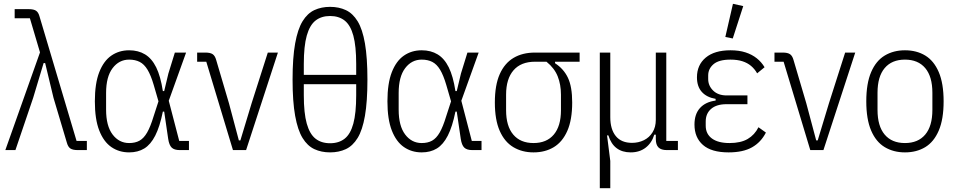

<svg xmlns="http://www.w3.org/2000/svg" viewBox="-20 -788 5020 1008"><path d="M190 -513 137 -692H57V-740H131Q157 -740 169.5 -731.5Q182 -723 188 -700L382 -48H436V0H389Q362 0 349.5 -8.5Q337 -17 331 -39L261 -274L217 -457H209L154 -274L61 0H8Z M972 -48V0H924Q895 0 881.5 -13Q868 -26 863 -59L842 -202H835Q819 -123 795 -76Q771 -29 737.5 -8.5Q704 12 658 12Q605 12 564.5 -16Q524 -44 501 -103Q478 -162 478 -256Q478 -350 501 -409Q524 -468 564.5 -496Q605 -524 658 -524Q706 -524 741.5 -502.5Q777 -481 800 -434.5Q823 -388 835 -310H842L864 -402L898 -512H957L866 -259L921 -48ZM658 -37Q690 -37 712.5 -49.5Q735 -62 752.5 -92.5Q770 -123 786 -176L812 -256L787 -342Q772 -393 754.5 -422Q737 -451 713.5 -463Q690 -475 658 -475Q605 -475 571 -430Q537 -385 537 -300V-212Q537 -127 571 -82Q605 -37 658 -37Z M1272 0H1203L1063 -464H1015V-512H1058Q1084 -512 1096.5 -503.5Q1109 -495 1115 -473L1182 -246L1234 -51H1242L1301 -246L1386 -512H1439Z M1575 -452V-395H1850V-452Q1850 -546 1835 -601Q1820 -656 1789.5 -680Q1759 -704 1713 -704Q1667 -704 1636.5 -680Q1606 -656 1590.5 -601Q1575 -546 1575 -452ZM1713 -752Q1759 -752 1795.5 -735Q1832 -718 1857.5 -676.5Q1883 -635 1896 -560Q1909 -485 1909 -370Q1909 -255 1896 -180Q1883 -105 1857.5 -63.5Q1832 -22 1795.5 -5Q1759 12 1713 12Q1667 12 1630.5 -5Q1594 -22 1568.5 -63.5Q1543 -105 1529.5 -180Q1516 -255 1516 -370Q1516 -485 1529.5 -560Q1543 -635 1568.5 -676.5Q1594 -718 1630.5 -735Q1667 -752 1713 -752ZM1713 -36Q1759 -36 1789.5 -60Q1820 -84 1835 -139Q1850 -194 1850 -288V-346H1575V-288Q1575 -194 1590.5 -139Q1606 -84 1636.5 -60Q1667 -36 1713 -36Z M2508 -48V0H2460Q2431 0 2417.5 -13Q2404 -26 2399 -59L2378 -202H2371Q2355 -123 2331 -76Q2307 -29 2273.5 -8.5Q2240 12 2194 12Q2141 12 2100.5 -16Q2060 -44 2037 -103Q2014 -162 2014 -256Q2014 -350 2037 -409Q2060 -468 2100.5 -496Q2141 -524 2194 -524Q2242 -524 2277.5 -502.5Q2313 -481 2336 -434.5Q2359 -388 2371 -310H2378L2400 -402L2434 -512H2493L2402 -259L2457 -48ZM2194 -37Q2226 -37 2248.5 -49.5Q2271 -62 2288.5 -92.5Q2306 -123 2322 -176L2348 -256L2323 -342Q2308 -393 2290.5 -422Q2273 -451 2249.5 -463Q2226 -475 2194 -475Q2141 -475 2107 -430Q2073 -385 2073 -300V-212Q2073 -127 2107 -82Q2141 -37 2194 -37Z M3023 -464H2894V-456Q2939 -427 2961.5 -380Q2984 -333 2984 -250Q2984 -159 2958.5 -101Q2933 -43 2887.5 -15.5Q2842 12 2781 12Q2721 12 2675 -15.5Q2629 -43 2603.5 -101Q2578 -159 2578 -250Q2578 -341 2603.5 -398.5Q2629 -456 2676 -484Q2723 -512 2789 -512H3023ZM2849 -464H2789Q2715 -464 2676 -419Q2637 -374 2637 -291V-209Q2637 -126 2674.5 -81.5Q2712 -37 2781 -37Q2850 -37 2887.5 -81.5Q2925 -126 2925 -209V-291Q2925 -344 2908 -387Q2891 -430 2849 -464Z M3184 200H3129V-512H3184V-173Q3184 -109 3213 -73.5Q3242 -38 3298 -38Q3332 -38 3360.5 -52Q3389 -66 3406 -93.5Q3423 -121 3423 -159V-512H3478V-48H3539V0H3481Q3451 0 3437 -14Q3423 -28 3423 -58V-91L3434 -81H3415Q3402 -38 3370 -13Q3338 12 3291 12Q3247 12 3217.5 -10Q3188 -32 3174 -77H3167L3184 57Z M3962 -120 4001 -92Q3975 -41 3928 -14.5Q3881 12 3805 12Q3715 12 3670.5 -27Q3626 -66 3626 -134Q3626 -189 3655 -221Q3684 -253 3737 -260V-269Q3690 -277 3664.5 -305.5Q3639 -334 3639 -382Q3639 -447 3685 -485.5Q3731 -524 3815 -524Q3860 -524 3894 -513Q3928 -502 3953 -482Q3978 -462 3994 -435L3955 -403Q3942 -426 3923 -442Q3904 -458 3877.5 -466.5Q3851 -475 3815 -475Q3754 -475 3726 -451Q3698 -427 3698 -392V-373Q3698 -338 3724 -312.5Q3750 -287 3795 -287H3904V-241H3794Q3742 -241 3713.5 -216.5Q3685 -192 3685 -150V-128Q3685 -85 3717.5 -61Q3750 -37 3810 -37Q3869 -37 3905.5 -58.5Q3942 -80 3962 -120ZM3882 -756 3827 -586 3788 -594 3828 -768Z M4303 0H4234L4094 -464H4046V-512H4089Q4115 -512 4127.5 -503.5Q4140 -495 4146 -473L4213 -246L4265 -51H4273L4332 -246L4417 -512H4470Z M4731 12Q4671 12 4625 -15.5Q4579 -43 4553.5 -102.5Q4528 -162 4528 -256Q4528 -350 4553.5 -409.5Q4579 -469 4625 -496.5Q4671 -524 4731 -524Q4792 -524 4837.5 -496.5Q4883 -469 4908.5 -409.5Q4934 -350 4934 -256Q4934 -162 4908.5 -102.5Q4883 -43 4837.5 -15.5Q4792 12 4731 12ZM4731 -37Q4800 -37 4837.5 -81.5Q4875 -126 4875 -211V-301Q4875 -386 4837.5 -430.5Q4800 -475 4731 -475Q4662 -475 4624.5 -430.5Q4587 -386 4587 -301V-211Q4587 -126 4624.5 -81.5Q4662 -37 4731 -37Z"/></svg>

Font: IBM Plex Sans Condensed Light
Style: Regular
Weight: 300
Width: 3
Designer: Mike Abbink, Paul van der Laan, Pieter van Rosmalen
Foundry: Bold Monday
Version: Version 3.201